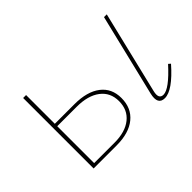

<svg xmlns="http://www.w3.org/2000/svg" viewBox="-83 -594 784 784"><g transform="rotate(-45 309.5 -202.0)"><path d="M223 -241Q296 -241 336.5 -210Q377 -179 377 -123Q377 -65 337 -32.5Q297 0 226 0H93V-407H110V-241ZM610 -87 619 -79Q547 3 502 3Q461 3 474 -52L560 -407H576L490 -51Q480 -11 508 -11Q541 -11 610 -87ZM228 -14Q290 -14 325.5 -42.5Q361 -71 361 -121Q361 -171 324 -199Q287 -227 222 -227H110V-14Z"/></g></svg>

Font: EauTestText Thin
Style: Italic
Weight: 250
Italic angle: -12°
Designer: Christian Thalmann (Catharsis Fonts)
Version: Version 0.001;PS 000.001;hotconv 1.0.88;makeotf.lib2.5.64775